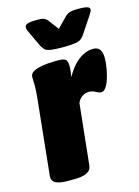

<svg xmlns="http://www.w3.org/2000/svg" viewBox="-111 -780 610 845"><g transform="rotate(-15 194.0 -358.0)"><path d="M92 2Q52 2 35 -8Q18 -18 20 -40L56 -389Q57 -397 58 -413Q59 -429 59 -440Q59 -450 58.5 -459.5Q58 -469 58 -480Q58 -494 70 -502Q82 -510 101 -514.5Q120 -519 142 -520.5Q164 -522 185 -522Q204 -522 215 -518Q226 -514 228.5 -496Q231 -478 224 -435Q240 -465 260 -486.5Q280 -508 302.5 -519.5Q325 -531 347 -531Q361 -531 370 -525.5Q379 -520 383.5 -508.5Q388 -497 388 -480Q388 -456 383.5 -431Q379 -406 372 -384.5Q365 -363 355.5 -350Q346 -337 335 -337Q325 -337 311 -345Q297 -353 280 -353Q264 -353 249.5 -342.5Q235 -332 229 -316L200 -40Q198 -18 178 -8Q158 2 118 2ZM331 -718Q357 -718 370 -714.5Q383 -711 383 -702Q383 -697 379.5 -690.5Q376 -684 370 -675L322 -603Q315 -592 306 -585Q297 -578 278 -575Q259 -572 221 -572Q185 -572 167 -575Q149 -578 141.5 -585Q134 -592 128 -603L94 -675Q91 -682 89 -687.5Q87 -693 87 -698Q87 -710 101.5 -714Q116 -718 143 -718Q163 -718 173.5 -714.5Q184 -711 192 -700L226 -655L270 -700Q280 -710 293 -714Q306 -718 331 -718Z"/></g></svg>

Font: Asap Black
Style: Italic
Weight: 900
Italic angle: -6°
Designer: Pablo Cosgaya
Foundry: Omnibus-Type
Version: Version 3.001